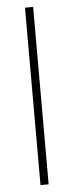

<svg xmlns="http://www.w3.org/2000/svg" viewBox="-54 -769 305 798"><g transform="rotate(-5 99.0 -370.0)"><path d="M82 0V-740H116V0Z"/></g></svg>

Font: Encode Sans Condensed Condensed Thin
Style: Regular
Weight: 100
Width: 3
Designer: Multiple Designers
Foundry: Impallari Type
Version: Version 3.000; ttfautohint (v1.8.3) -l 8 -r 50 -G 200 -x 14 